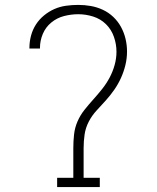

<svg xmlns="http://www.w3.org/2000/svg" viewBox="-20 -763 640 783"><path d="M213 0V-38H279V-159Q279 -187 282 -214.5Q285 -242 296 -267.5Q307 -293 324.5 -315Q342 -337 360.5 -357.5Q379 -378 396.5 -400Q414 -422 427 -446.5Q440 -471 447.5 -498Q455 -525 455 -552Q455 -583 444.5 -613Q434 -643 412 -664.5Q390 -686 360 -695.5Q330 -705 299 -705Q270 -705 241 -697.5Q212 -690 189 -671Q166 -652 154.5 -624.5Q143 -597 143 -568Q143 -567 143 -566.5Q143 -566 143 -565H100Q100 -566 100 -566.5Q100 -567 100 -568Q100 -593 106.5 -617.5Q113 -642 126.5 -663Q140 -684 159.5 -700Q179 -716 201.5 -726Q224 -736 249 -739.5Q274 -743 299 -743Q325 -743 350.5 -738.5Q376 -734 399.5 -723Q423 -712 442 -694Q461 -676 473.5 -653Q486 -630 492 -604.5Q498 -579 498 -553Q498 -525 491.5 -498Q485 -471 473.5 -445.5Q462 -420 446 -397Q430 -374 411.5 -353.5Q393 -333 374 -312.5Q355 -292 342 -267Q329 -242 325 -214.5Q321 -187 321 -159V-38H387V0Z"/></svg>

Font: Iosevka Curly Slab XLtEx
Style: Regular
Weight: 200
Width: 7
Monospace: yes
Designer: Belleve Invis
Foundry: Belleve Invis
Version: Version 11.1.0; ttfautohint (v1.8.3)